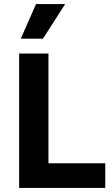

<svg xmlns="http://www.w3.org/2000/svg" viewBox="-20 -923 550 943"><path d="M74 0V-660H218V-121H497V0ZM191 -733H82L157 -903H300Z"/></svg>

Font: Bricolage Grotesque 10pt Bricolage Grotesque 10pt Regular
Style: Bold
Weight: 700
Designer: Mathieu Triay
Foundry: Atelier Triay
Version: Version 1.000; ttfautohint (v1.8.4.7-5d5b);gftools[0.9.32]